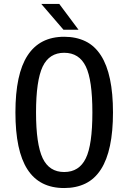

<svg xmlns="http://www.w3.org/2000/svg" viewBox="-20 -926 642 960"><path d="M186.5 -906.2H276.4L372.6 -777.3H297.4ZM300.8 14.2Q177.2 14.2 117.2 -79.1Q57.1 -171.9 57.1 -363.8Q57.1 -555.7 117.7 -648.4Q178.7 -742.2 300.8 -742.2Q360.8 -742.2 407.2 -719.7Q453.6 -697.3 484.9 -648.4Q544.9 -554.7 544.9 -363.8Q544.9 -173.3 484.9 -79.6Q453.6 -30.8 407.2 -8.3Q360.8 14.2 300.8 14.2ZM300.8 -65.9Q376 -65.9 409.2 -134.8Q441.9 -201.7 441.9 -363.8Q441.9 -525.9 409.2 -593.3Q376 -662.1 300.8 -662.1Q226.6 -662.1 193.4 -593.3Q160.2 -522.9 160.2 -363.8Q160.2 -205.1 193.4 -134.8Q226.6 -65.9 300.8 -65.9Z"/></svg>

Font: Vazir Code Hack
Style: Code-Hack
Weight: 400
Foundry: DejaVu fonts team - Redesigned by Saber Rastikerdar
Version: Version 1.1.2